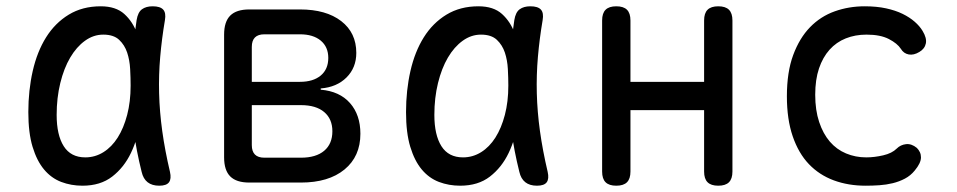

<svg xmlns="http://www.w3.org/2000/svg" viewBox="-20 -580 3040 610"><path d="M242 10Q206 10 174.5 -2Q143 -14 120 -41.5Q97 -69 83.5 -113.5Q70 -158 70 -224Q70 -293 84 -354.5Q98 -416 126.5 -461.5Q155 -507 198.5 -533.5Q242 -560 300 -560Q348 -560 375 -535.5Q402 -511 415.5 -473.5Q429 -436 432 -391.5Q435 -347 435 -308Q435 -253 426.5 -196.5Q418 -140 396 -94Q374 -48 336.5 -19Q299 10 242 10ZM251 -80Q282 -80 308.5 -96.5Q335 -113 354 -143Q373 -173 384 -215Q395 -257 395 -308Q395 -332 393.5 -360.5Q392 -389 384 -413Q376 -437 358.5 -453.5Q341 -470 308 -470Q277 -470 250 -450.5Q223 -431 203 -397Q183 -363 171.5 -316Q160 -269 160 -215Q160 -151 182.5 -115.5Q205 -80 251 -80ZM414 -516Q418 -541 431 -550.5Q444 -560 465 -560Q489 -560 498.5 -549.5Q508 -539 504 -516Q494 -457 489 -399.5Q484 -342 485.5 -283.5Q487 -225 495.5 -163.5Q504 -102 520 -34Q525 -12 517 -1Q509 10 486 10Q463 10 449 -1Q435 -12 430 -34Q413 -102 405 -163.5Q397 -225 396 -283.5Q395 -342 400 -399.5Q405 -457 414 -516Z M772 0Q731 0 711.5 -19.5Q692 -39 692 -80V-470Q692 -511 711.5 -530.5Q731 -550 772 -550H933Q1016 -550 1064 -513Q1112 -476 1112 -412Q1112 -365 1081 -334Q1050 -303 999 -299V-295Q1059 -290 1092 -252.5Q1125 -215 1125 -155Q1125 -83 1074.5 -41.5Q1024 0 936 0ZM780 -246V-119Q780 -99 790 -89Q800 -79 820 -79H936Q984 -79 1010 -101Q1036 -123 1036 -163Q1036 -202 1010 -224Q984 -246 936 -246ZM820 -471Q800 -471 790 -461Q780 -451 780 -431V-320H933Q975 -320 999 -340Q1023 -360 1023 -396Q1023 -431 999 -451Q975 -471 933 -471Z M1442 10Q1406 10 1374.5 -2Q1343 -14 1320 -41.5Q1297 -69 1283.5 -113.5Q1270 -158 1270 -224Q1270 -293 1284 -354.5Q1298 -416 1326.5 -461.5Q1355 -507 1398.5 -533.5Q1442 -560 1500 -560Q1548 -560 1575 -535.5Q1602 -511 1615.5 -473.5Q1629 -436 1632 -391.5Q1635 -347 1635 -308Q1635 -253 1626.5 -196.5Q1618 -140 1596 -94Q1574 -48 1536.5 -19Q1499 10 1442 10ZM1451 -80Q1482 -80 1508.5 -96.5Q1535 -113 1554 -143Q1573 -173 1584 -215Q1595 -257 1595 -308Q1595 -332 1593.5 -360.5Q1592 -389 1584 -413Q1576 -437 1558.5 -453.5Q1541 -470 1508 -470Q1477 -470 1450 -450.5Q1423 -431 1403 -397Q1383 -363 1371.5 -316Q1360 -269 1360 -215Q1360 -151 1382.5 -115.5Q1405 -80 1451 -80ZM1614 -516Q1618 -541 1631 -550.5Q1644 -560 1665 -560Q1689 -560 1698.5 -549.5Q1708 -539 1704 -516Q1694 -457 1689 -399.5Q1684 -342 1685.5 -283.5Q1687 -225 1695.5 -163.5Q1704 -102 1720 -34Q1725 -12 1717 -1Q1709 10 1686 10Q1663 10 1649 -1Q1635 -12 1630 -34Q1613 -102 1605 -163.5Q1597 -225 1596 -283.5Q1595 -342 1600 -399.5Q1605 -457 1614 -516Z M1938 10Q1915 10 1904 -1Q1893 -12 1893 -35V-515Q1893 -538 1904 -549Q1915 -560 1938 -560Q1961 -560 1972 -549Q1983 -538 1983 -515V-320H2217V-515Q2217 -538 2228 -549Q2239 -560 2262 -560Q2285 -560 2296 -549Q2307 -538 2307 -515V-35Q2307 -12 2296 -1Q2285 10 2262 10Q2239 10 2228 -1Q2217 -12 2217 -35V-230H1983V-35Q1983 -12 1972 -1Q1961 10 1938 10Z M2480 -274Q2480 -351 2500 -405Q2520 -459 2553.5 -493.5Q2587 -528 2632 -544Q2677 -560 2727 -560Q2765 -560 2795 -553.5Q2825 -547 2847.5 -536Q2870 -525 2886 -511Q2902 -497 2911 -482Q2925 -459 2921.5 -442Q2918 -425 2901 -415Q2883 -404 2867 -407Q2851 -410 2842 -425Q2831 -442 2804 -456Q2777 -470 2733 -470Q2697 -470 2667 -458Q2637 -446 2615.5 -422Q2594 -398 2582 -362.5Q2570 -327 2570 -279Q2570 -230 2582.5 -192.5Q2595 -155 2616.5 -130Q2638 -105 2668 -92.5Q2698 -80 2732 -80Q2758 -80 2786 -86.5Q2814 -93 2829 -108Q2841 -120 2858.5 -122Q2876 -124 2893 -110Q2899 -104 2902.5 -96.5Q2906 -89 2906 -80Q2906 -71 2901 -60.5Q2896 -50 2886 -38Q2873 -22 2855 -12.5Q2837 -3 2816.5 2Q2796 7 2774 8.5Q2752 10 2730 10Q2675 10 2629 -7Q2583 -24 2550 -58.5Q2517 -93 2498.5 -147Q2480 -201 2480 -274Z"/></svg>

Font: Maple Mono
Style: Regular
Weight: 400
Monospace: yes
Designer: subframe7536
Version: Version 7.300